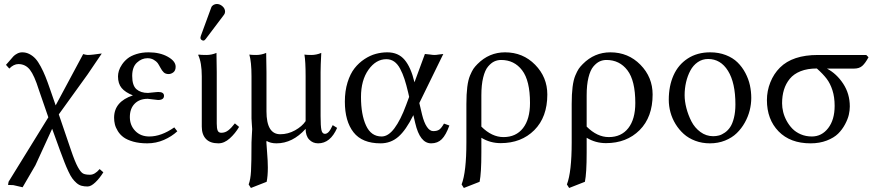

<svg xmlns="http://www.w3.org/2000/svg" viewBox="-20 -703 4372 958"><path d="M173.8 -254.9Q151.4 -326.7 129.2 -355Q106.9 -383.3 71.8 -383.3Q48.3 -383.3 26.4 -360.8L9.8 -379.4Q16.6 -386.2 28.3 -400.4Q40 -414.6 46.9 -421.9Q53.7 -429.2 65.7 -435.5Q77.6 -441.9 90.8 -441.9Q110.4 -441.9 127.2 -433.1Q144 -424.3 157 -410.2Q169.9 -396 183.1 -371.3Q196.3 -346.7 206.5 -321.3Q216.8 -295.9 229.5 -258.8L257.8 -177.2L395 -433.1Q410.6 -428.7 418 -428.7Q428.7 -428.7 446 -430.7Q463.4 -432.6 475.6 -434.6L487.8 -436L417 -331.5L273.4 -132.3L334.5 46.9Q354 104.5 368.4 130.6Q382.8 156.7 394.5 162.8Q406.2 168.9 429.2 168.9Q453.1 168.9 477.1 140.6L495.6 156.7Q477.1 186.5 455.6 207Q434.1 227.5 417 227.5Q399.9 227.5 386.7 223.9Q373.5 220.2 361.8 210Q350.1 199.7 341.1 187.5Q332 175.3 321.3 152.3Q310.5 129.4 301.8 106.9Q293 84.5 279.3 47.4L240.2 -60.5L156.7 121.6L92.8 231.4L46.4 220.7L20 219.7L22.9 203.6L221.2 -117.7Z M627.9 -118.7Q627.9 -77.6 654.8 -49.8Q681.6 -22 725.1 -22Q784.7 -22 849.6 -67.4L864.7 -47.9Q836.9 -22 797.9 -4.9Q758.8 12.2 714.8 12.2Q675.3 12.2 645 3.7Q614.7 -4.9 596.9 -17.8Q579.1 -30.8 568.1 -48.6Q557.1 -66.4 553.2 -82.5Q549.3 -98.6 549.3 -115.7Q549.3 -195.8 643.1 -227.1Q605 -242.2 586.9 -263.9Q568.8 -285.6 568.8 -321.8Q568.8 -335 573.2 -349.9Q577.6 -364.7 588.9 -381.3Q600.1 -397.9 616.5 -411.1Q632.8 -424.3 660.4 -433.1Q688 -441.9 721.7 -441.9Q777.8 -441.9 817.1 -419.9Q856.4 -397.9 856.4 -370.1Q856.4 -351.1 845.2 -342.3Q834 -333.5 821.3 -333.5Q806.2 -333.5 797.1 -341.8Q788.1 -350.1 779.8 -366.2Q772 -380.9 766.4 -388.7Q760.7 -396.5 747.3 -404.5Q733.9 -412.6 715.8 -412.6Q687 -412.6 663.3 -390.6Q639.6 -368.7 639.6 -324.2Q639.6 -276.4 660.9 -257.8Q682.1 -239.3 718.3 -239.3Q718.8 -239.3 730.5 -240.5Q742.2 -241.7 754.6 -242.9Q767.1 -244.1 769.5 -244.1Q798.3 -244.1 798.3 -225.1Q798.3 -204.1 768.6 -204.1Q764.6 -204.1 743.2 -207Q721.7 -210 717.3 -210Q675.8 -210 651.9 -185.5Q627.9 -161.1 627.9 -118.7Z M1062 -683.1Q1077.1 -683.1 1090.1 -671.6Q1103 -660.2 1103 -645Q1103 -636.7 1098.1 -629.9L1006.3 -508.3Q1000.5 -500.5 995.1 -500.5Q989.3 -500.5 984.6 -504.6Q980 -508.8 980 -514.2Q980 -516.6 981.9 -523.4L1034.2 -666Q1037.1 -673.8 1045.2 -678.5Q1053.2 -683.1 1062 -683.1ZM986.8 -322.3Q986.8 -391.1 968.8 -428.7L971.2 -430.7Q981.4 -428.7 1010.3 -428.7Q1035.6 -428.7 1060.1 -439Q1061.5 -375 1061.5 -342.8V-86.4Q1061.5 -62 1066.2 -51.3Q1070.8 -40.5 1084.5 -40.5Q1103.5 -40.5 1119.1 -52.7Q1134.8 -64.9 1151.9 -87.4L1172.9 -69.8Q1153.8 -37.1 1126.5 -12.5Q1099.1 12.2 1069.8 12.2Q1028.3 12.2 1007.6 -9.8Q986.8 -31.7 986.8 -71.3Z M1579.6 -342.8V-124Q1579.6 -73.7 1583.7 -54.4Q1587.9 -35.2 1601.1 -35.2Q1610.8 -35.2 1619.9 -44.7Q1628.9 -54.2 1640.1 -78.6L1662.1 -64.9Q1628.4 12.2 1567.4 12.2Q1540.5 12.2 1522.7 -6.6Q1504.9 -25.4 1504.9 -60.1Q1439.9 12.2 1359.4 12.2Q1329.6 12.2 1310.1 0Q1309.1 2 1309.1 6.8Q1309.1 12.2 1312.7 57.1Q1316.4 102.1 1316.4 133.3Q1316.4 175.3 1310.5 204.1L1231.9 234.9L1220.7 217.3Q1230 193.4 1232.4 151.1Q1234.9 108.9 1234.9 7.3Q1234.9 -6.8 1236.6 -27.8Q1238.3 -48.8 1238.3 -59.1Q1238.3 -63.5 1236.6 -82.3Q1234.9 -101.1 1234.9 -111.8V-322.3Q1234.9 -394.5 1224.1 -430.7Q1234.9 -428.7 1258.3 -428.7Q1283.7 -428.7 1308.1 -439Q1309.6 -375 1309.6 -342.8V-147.5Q1309.6 -33.2 1378.4 -33.2Q1417 -33.2 1452.1 -52.7Q1487.3 -72.3 1504.9 -98.6V-322.3Q1504.9 -396.5 1499 -430.7Q1509.8 -428.7 1533.2 -428.7Q1558.6 -428.7 1583 -439Q1579.6 -375 1579.6 -342.8Z M2072.3 -189 2085.9 -131.3Q2095.7 -91.3 2110.1 -70.1Q2124.5 -48.8 2141.6 -48.8Q2161.1 -48.8 2171.9 -56.4Q2182.6 -64 2195.3 -86.4L2222.2 -76.7Q2205.1 -29.3 2184.3 -8.5Q2163.6 12.2 2131.3 12.2Q2075.2 12.2 2051.8 -88.9L2042.5 -128.4Q2005.4 -53.2 1967.5 -20.5Q1929.7 12.2 1878.9 12.2Q1787.1 12.2 1743.9 -43Q1700.7 -98.1 1700.7 -195.8Q1700.7 -249 1714.1 -292Q1727.5 -335 1749 -362.3Q1770.5 -389.6 1798.8 -408.2Q1827.1 -426.8 1855.5 -434.3Q1883.8 -441.9 1912.6 -441.9Q1967.3 -441.9 1998.8 -404.5Q2030.3 -367.2 2047.9 -293V-292L2100.1 -433.6Q2107.4 -433.6 2123.8 -431.2Q2140.1 -428.7 2147.9 -428.7Q2155.8 -428.7 2170.9 -431.2Q2186 -433.6 2191.9 -433.6ZM2021.5 -219.7 2016.6 -241.2Q2007.3 -280.8 1998.3 -308.3Q1989.3 -335.9 1976.6 -359.9Q1963.9 -383.8 1946.8 -395.8Q1929.7 -407.7 1907.7 -407.7Q1856 -407.7 1818.6 -355.2Q1781.2 -302.7 1781.2 -219.2Q1781.2 -131.3 1806.4 -76.7Q1831.5 -22 1884.3 -22Q1917.5 -22 1948.2 -63.2Q1979 -104.5 2006.3 -178.7Z M2373 204.1 2294.4 234.9 2283.2 217.3Q2307.1 155.3 2307.1 7.3V-184.1Q2307.1 -233.4 2311.5 -268.8Q2315.9 -304.2 2325.2 -326.2Q2334.5 -348.1 2342 -359.4Q2349.6 -370.6 2362.3 -383.3Q2420.4 -441.9 2500 -441.9Q2589.4 -441.9 2650.1 -379.9Q2710.9 -317.9 2710.9 -231.4Q2710.9 -118.7 2646 -53.7Q2581.1 11.2 2478 11.2Q2425.8 11.2 2381.8 -15.6V58.1Q2381.8 161.6 2373 204.1ZM2624.5 -189Q2624.5 -300.8 2585.2 -352.3Q2545.9 -403.8 2480.5 -403.8Q2462.4 -403.8 2446.5 -396.5Q2430.7 -389.2 2415.3 -371.1Q2399.9 -353 2390.9 -316.4Q2381.8 -279.8 2381.8 -227.5V-71.3Q2434.1 -19 2492.2 -19Q2554.7 -19 2589.6 -63.7Q2624.5 -108.4 2624.5 -189Z M2898.4 204.1 2819.8 234.9 2808.6 217.3Q2832.5 155.3 2832.5 7.3V-184.1Q2832.5 -233.4 2836.9 -268.8Q2841.3 -304.2 2850.6 -326.2Q2859.9 -348.1 2867.4 -359.4Q2875 -370.6 2887.7 -383.3Q2945.8 -441.9 3025.4 -441.9Q3114.7 -441.9 3175.5 -379.9Q3236.3 -317.9 3236.3 -231.4Q3236.3 -118.7 3171.4 -53.7Q3106.4 11.2 3003.4 11.2Q2951.2 11.2 2907.2 -15.6V58.1Q2907.2 161.6 2898.4 204.1ZM3149.9 -189Q3149.9 -300.8 3110.6 -352.3Q3071.3 -403.8 3005.9 -403.8Q2987.8 -403.8 2971.9 -396.5Q2956.1 -389.2 2940.7 -371.1Q2925.3 -353 2916.3 -316.4Q2907.2 -279.8 2907.2 -227.5V-71.3Q2959.5 -19 3017.6 -19Q3080.1 -19 3115 -63.7Q3149.9 -108.4 3149.9 -189Z M3316.9 -205.1Q3316.9 -273.9 3340.6 -327.1Q3364.3 -380.4 3411.6 -411.1Q3459 -441.9 3523.4 -441.9Q3566.4 -441.9 3601.6 -428.2Q3636.7 -414.6 3659.9 -391.8Q3683.1 -369.1 3699 -339.1Q3714.8 -309.1 3721.7 -277.8Q3728.5 -246.6 3728.5 -214.4Q3728.5 -183.6 3720.7 -152.3Q3712.9 -121.1 3696.3 -91.3Q3679.7 -61.5 3656 -38.6Q3632.3 -15.6 3597.7 -1.7Q3563 12.2 3522 12.2Q3482.9 12.2 3449.2 -0.5Q3415.5 -13.2 3391.6 -34.7Q3367.7 -56.2 3350.6 -84.2Q3333.5 -112.3 3325.2 -143.1Q3316.9 -173.8 3316.9 -205.1ZM3513.2 -408.7Q3484.4 -408.7 3461.4 -392.8Q3438.5 -377 3424.6 -350.8Q3410.6 -324.7 3403.3 -293.2Q3396 -261.7 3396 -228Q3396 -197.8 3404.8 -163.6Q3413.6 -129.4 3429.9 -97.4Q3446.3 -65.4 3474.9 -44.4Q3503.4 -23.4 3538.6 -23.4Q3553.7 -23.4 3567.6 -27.1Q3581.5 -30.8 3596.9 -41.5Q3612.3 -52.2 3623.5 -69.1Q3634.8 -85.9 3642.1 -115.2Q3649.4 -144.5 3649.4 -182.1Q3649.4 -290 3612.5 -349.4Q3575.7 -408.7 3513.2 -408.7Z M4241.7 -360.8H4106Q4154.3 -335.4 4187.3 -285.2Q4220.2 -234.9 4220.2 -171.9Q4220.2 -152.3 4215.3 -130.6Q4210.4 -108.9 4196.5 -82.8Q4182.6 -56.6 4161.9 -36.1Q4141.1 -15.6 4105.2 -1.7Q4069.3 12.2 4024.4 12.2Q3922.9 12.2 3864.7 -47.6Q3806.6 -107.4 3806.6 -203.6Q3806.6 -249.5 3823.7 -292.2Q3840.8 -335 3871.6 -365.7Q3934.6 -428.7 4061 -428.7H4302.2L4313.5 -417.5Q4297.9 -388.2 4282.7 -374.5Q4267.6 -360.8 4241.7 -360.8ZM4030.8 -22Q4080.1 -22 4112.3 -63.7Q4144.5 -105.5 4144.5 -174.8Q4144.5 -218.8 4133.5 -252.7Q4122.6 -286.6 4104.5 -310.3Q4086.4 -334 4055.7 -361.3Q4008.8 -361.3 3974.6 -347.7Q3940.4 -334 3920.7 -309.8Q3900.9 -285.6 3891.6 -255.1Q3882.3 -224.6 3882.3 -187.5Q3882.3 -166.5 3887.7 -144.3Q3893.1 -122.1 3905 -100.1Q3917 -78.1 3933.8 -60.8Q3950.7 -43.5 3975.8 -32.7Q4001 -22 4030.8 -22Z"/></svg>

Font: Libertinage
Style: l
Weight: 400
Designer: OSP
Foundry: OSP
Version: Version 1.0; 2008; OFL relea